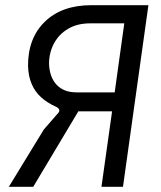

<svg xmlns="http://www.w3.org/2000/svg" viewBox="-20 -720 619 740"><path d="M14 0 149 -221 203 -283Q211 -291 208 -297.5Q205 -304 197 -308Q163 -323 139 -344.5Q115 -366 102 -396.5Q89 -427 88 -467Q88 -574 153.5 -637Q219 -700 332 -700H552L454 0H371L412 -291H282L108 0ZM275 -364H422L459 -630H327Q278 -630 242.5 -609Q207 -588 188 -552.5Q169 -517 169 -474Q171 -422 198.5 -393Q226 -364 275 -364Z"/></svg>

Font: Finlandica
Style: Italic
Weight: 400
Italic angle: -8°
Designer: Niklas Ekholm, Juho Hiilivirta, Jaakko Suomalainen
Foundry: Helsinki Type Studio
Version: Version 1.064